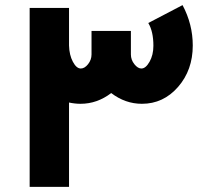

<svg xmlns="http://www.w3.org/2000/svg" viewBox="-20 -731 810 751"><path d="M694 -711Q734 -636 734 -553Q734 -457 676.5 -391Q619 -325 535 -325Q470 -325 415 -367Q360 -325 295 -325Q273 -325 250 -330V0H96V-700H250V-553Q251 -516 265 -489.5Q279 -463 296 -463Q311 -463 324.5 -480Q338 -497 338 -518V-610H492V-518Q492 -497 505.5 -480Q519 -463 533 -463Q550 -463 565 -489.5Q580 -516 580 -552Q580 -608 560 -641Z"/></svg>

Font: Montserrat-Arabic SemiBold
Style: Regular
Weight: 600
Designer: Mohamed Gaber
Foundry: Kief Type Foundry
Version: Version 5.008;PS 005.008;hotconv 1.0.88;makeotf.lib2.5.64775